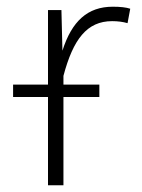

<svg xmlns="http://www.w3.org/2000/svg" viewBox="-20 -552 422 572"><path d="M316 -532C241 -532 194 -489 166 -401L163 -522H123V-300H19V-263H123V0H169V-263H276V-300H169V-326C198 -435 239 -489 314 -489C331 -489 346 -487 360 -483L368 -526C356 -530 339 -532 316 -532Z"/></svg>

Font: Fira Sans ExtraLight
Style: Regular
Weight: 200
Designer: bBox Type GmbH & Carrois Corporate GbR & Edenspiekermann AG
Foundry: bBox Type GmbH & Carrois Corporate GbR & Edenspiekermann AG
Version: Version 4.300;PS 004.300;hotconv 1.0.88;makeotf.lib2.5.64775